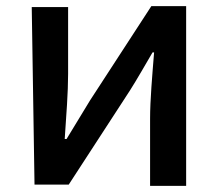

<svg xmlns="http://www.w3.org/2000/svg" viewBox="-20 -569 719 623"><path d="M92 30H203L402 -276C423 -309 454 -363 475 -399H480C474 -323 467 -245 467 -184V34H584V-549H471L272 -243C251 -208 217 -153 196 -118H190C195 -192 201 -269 201 -329V-546H83Z"/></svg>

Font: GenEiGothic-pro-SemiBold
Style: Regular
Weight: 500
Designer: Ryoko NISHIZUKA (kana & ideographs); Paul D. Hunt (Latin, Greek & Cyrillic); Wenlong ZHANG (bopomofo); Sandoll Communica
Foundry: Adobe Systems Incorporated; o_tamon
Version: Version 1.000.140830